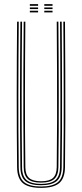

<svg xmlns="http://www.w3.org/2000/svg" viewBox="-20 -905 398 930"><path d="M178.8 5Q117.5 5 90.5 -18.2Q63.5 -41.5 62.8 -95Q61.8 -181.8 61.4 -269.2Q61 -356.8 61 -444.9Q61 -533 61.5 -621.8Q62 -710.5 62.8 -800H70.8Q70 -711.2 69.5 -623.5Q69 -535.8 68.9 -448.2Q68.8 -360.8 69.2 -272.8Q69.8 -184.8 70.8 -95Q71.5 -43.8 97.2 -22.6Q123 -1.5 178.8 -1.5Q234.8 -1.5 260.4 -22.6Q286 -43.8 286.8 -95Q288 -182 288.4 -269.5Q288.8 -357 288.6 -445.1Q288.5 -533.2 288 -622Q287.5 -710.8 286.8 -800H294.8Q295.8 -680.8 296.2 -564.1Q296.8 -447.5 296.5 -331Q296.2 -214.5 294.8 -95Q294 -41.5 267 -18.2Q240 5 178.8 5ZM178.8 -7.8Q127.8 -7.8 103.5 -27.4Q79.2 -47 78.8 -95.2Q77.8 -182.2 77.2 -269.8Q76.8 -357.2 76.9 -445.1Q77 -533 77.5 -621.8Q78 -710.5 78.8 -800H86.8Q86 -711 85.5 -623.2Q85 -535.5 84.9 -448.1Q84.8 -360.8 85.2 -272.8Q85.8 -184.8 86.8 -95.2Q87.2 -51.2 109.1 -32.8Q131 -14.2 178.8 -14.2Q226.5 -14.2 248.4 -32.8Q270.2 -51.2 270.8 -95.2Q272 -182.5 272.4 -270Q272.8 -357.5 272.6 -445.4Q272.5 -533.2 272 -621.9Q271.5 -710.5 270.8 -800H278.8Q279.5 -711 280 -623.2Q280.5 -535.5 280.6 -448.1Q280.8 -360.8 280.4 -272.8Q280 -184.8 278.8 -95.2Q278.2 -47 254 -27.4Q229.8 -7.8 178.8 -7.8ZM178.8 -20.5Q134.2 -20.5 114.8 -38Q95.2 -55.5 94.8 -95.5Q93.2 -212.2 93 -328.8Q92.8 -445.2 93.2 -562.9Q93.8 -680.5 94.8 -800H102.8Q102 -711.2 101.5 -622.9Q101 -534.5 100.9 -446.5Q100.8 -358.5 101.2 -270.8Q101.8 -183 102.8 -95.5Q103.2 -58.8 121 -42.9Q138.8 -27 178.8 -27Q219 -27 236.6 -42.9Q254.2 -58.8 254.8 -95.5Q256.2 -212.5 256.5 -329Q256.8 -445.5 256.2 -563Q255.8 -680.5 254.8 -800H262.8Q263.5 -711.2 264 -622.8Q264.5 -534.2 264.6 -446.2Q264.8 -358.2 264.4 -270.5Q264 -182.8 262.8 -95.5Q262.2 -55.5 242.8 -38Q223.2 -20.5 178.8 -20.5ZM194.5 -877V-885H234.5V-877ZM124.5 -845V-853H164.5V-845ZM124.5 -861V-869H164.5V-861ZM124.5 -877V-885H164.5V-877ZM194.5 -845V-853H234.5V-845ZM194.5 -861V-869H234.5V-861Z"/></svg>

Font: Big Shoulders Inline Text Thin Thin
Style: Regular
Weight: 250
Version: Version 2.002